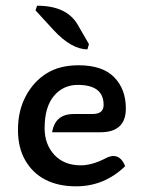

<svg xmlns="http://www.w3.org/2000/svg" viewBox="-20 -656 513 683"><path d="M251 6.8Q187 6.8 141.4 -16.8Q95.7 -40.5 69.8 -85.7Q43.9 -130.9 43.9 -193.8Q43.9 -262.2 71.8 -314.2Q99.6 -366.2 145.8 -395Q191.9 -423.8 259.3 -423.8Q344.7 -423.8 386.2 -381.3Q427.7 -338.9 427.7 -270Q427.7 -185.5 336.9 -185.5H165.5Q175.8 -250.5 242.7 -250.5H309.6Q348.6 -250.5 348.6 -282.7Q348.6 -354 256.8 -354Q204.6 -354 171.6 -314.5Q138.7 -274.9 138.7 -200.2Q138.7 -142.6 173.3 -105.2Q208 -67.9 267.6 -67.9Q307.1 -67.9 355.5 -92.8Q371.1 -101.1 383.8 -101.1Q410.6 -101.1 425.3 -64.9Q351.1 6.8 251 6.8ZM291 -480.5Q233.9 -480.5 169.9 -549.8L106.4 -619.1L111.8 -635.7Q217.8 -635.7 256.8 -567.4L296.4 -499Z"/></svg>

Font: Bainsley
Style: Regular
Weight: 400
Designer: Paul James MIller
Foundry: High-Logic / Made with FontCreator
Version: Version 1.411;March 28, 2021;FontCreator 13.0.0.2683 64-bit